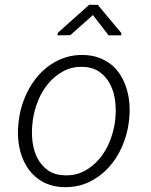

<svg xmlns="http://www.w3.org/2000/svg" viewBox="-20 -766 627 796"><path d="M483.4 -628.4 482.4 -619.6H430.2L365.2 -703.6L271.5 -620.1L218.3 -619.6L219.2 -629.4L349.6 -746.1H385.3ZM58.1 -268.6Q62.5 -303.2 73.7 -336.9Q85 -370.6 102.1 -400.9Q119.1 -431.2 142.3 -456.8Q165.5 -482.4 193.8 -500.7Q222.2 -519 255.4 -529.1Q288.6 -539.1 326.7 -538.1Q362.8 -537.1 391.8 -526.1Q420.9 -515.1 443.1 -496.6Q465.3 -478 480.7 -452.6Q496.1 -427.2 504.9 -398.2Q513.7 -369.1 516.4 -337.4Q519 -305.7 515.6 -273.4L513.7 -256.8Q506.8 -204.6 485.1 -156Q463.4 -107.4 429 -70.1Q394.5 -32.7 347.9 -10.7Q301.3 11.2 245.1 9.8Q191.4 8.3 153.1 -14.6Q114.7 -37.6 91.6 -74.5Q68.4 -111.3 59.6 -158Q50.8 -204.6 56.2 -252.4ZM114.3 -252Q110.4 -216.3 114.7 -179.2Q119.1 -142.1 134.8 -111.3Q150.4 -80.6 178 -60.5Q205.6 -40.5 248 -39.1Q293 -37.6 329.1 -56.6Q365.2 -75.7 391.6 -106.9Q418 -138.2 434.1 -177.7Q450.2 -217.3 456.1 -257.3L458 -272.9Q461.9 -308.6 457.5 -346.2Q453.1 -383.8 437.5 -415Q421.9 -446.3 394 -466.8Q366.2 -487.3 323.7 -488.8Q278.3 -490.2 242.4 -470.7Q206.5 -451.2 180.2 -419.7Q153.8 -388.2 137.7 -348.1Q121.6 -308.1 116.2 -268.6Z"/></svg>

Font: TypoPRO Roboto Mono
Style: Italic
Weight: 300
Designer: Google
Version: Version 2.000986; 2015; ttfautohint (v1.3)